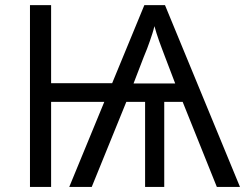

<svg xmlns="http://www.w3.org/2000/svg" viewBox="-20 -734 962 754"><path d="M627.9 -713.9 922.4 0H831.5L697.3 -334H625V0H549.8V-334H476.1L340.3 0H252L389.6 -334H180.7V0H97.7V-713.9H180.7V-407.2H420.4L546.9 -713.9ZM586.4 -631.3Q583 -616.7 578.4 -602.3Q573.7 -587.9 568.6 -573Q563.5 -558.1 557.4 -542.2Q551.3 -526.4 543.9 -508.8L504.4 -406.2H668L627 -513.7Q621.1 -529.3 615.5 -544.2Q609.9 -559.1 604.7 -573.5Q599.6 -587.9 595 -602.3Q590.3 -616.7 586.4 -631.3Z"/></svg>

Font: Wonky
Style: Regular
Weight: 400
Designer: Monotype Design Team
Foundry: Monotype Imaging Inc.
Version: Version 3.000